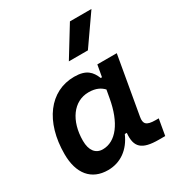

<svg xmlns="http://www.w3.org/2000/svg" viewBox="-189 -915 965 1045"><g transform="rotate(-30 293.0 -392.5)"><path d="M407.2 -444.3H399.4C380.4 -490.7 353.5 -522.5 276.9 -522.5C123.5 -522.5 21.5 -387.2 21.5 -184.1C21.5 -60.5 80.6 10.3 184.1 10.3C262.7 10.3 325.7 -34.7 360.4 -114.7H373C364.3 -27.3 399.9 4.9 504.9 4.9H545.4L563 -96.2H543.9C484.4 -96.2 471.7 -113.3 479 -154.8L542.5 -517.6H420.4ZM302.7 -410.2C350.6 -410.2 377 -393.6 395 -374.5L386.2 -325.7C361.3 -183.6 297.9 -102.1 215.8 -102.1C170.9 -102.1 144.5 -136.2 144.5 -196.3C144.5 -321.8 208 -410.2 302.7 -410.2ZM294.4 -609.4H414.1L543.5 -794.9H408.2Z"/></g></svg>

Font: Cascadia Mono SemiBold
Style: Italic
Weight: 600
Italic angle: -10°
Monospace: yes
Designer: Aaron Bell
Foundry: Saja Typeworks
Version: Version 2404.023